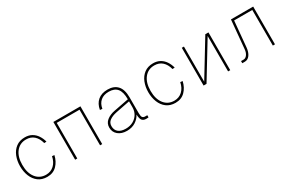

<svg xmlns="http://www.w3.org/2000/svg" viewBox="75 -1432 3449 2334"><g transform="rotate(-30 1800.0 -265.0)"><path d="M315 12Q240 12 190 -26Q140 -64 115 -127Q90 -190 90 -265Q90 -340 115 -403Q140 -466 190 -504Q240 -542 315 -542Q370 -542 411 -518.5Q452 -495 478.5 -455Q505 -415 518 -365L486 -363Q468 -434 424.5 -473Q381 -512 315 -512Q227 -512 174.5 -445.5Q122 -379 122 -265Q122 -151 174.5 -84.5Q227 -18 315 -18Q381 -18 427 -60.5Q473 -103 488 -178L520 -175Q502 -94 450 -41Q398 12 315 12Z M710 0V-530H1090V0H1060V-500H740V0Z M1434 12Q1358 12 1311 -27Q1264 -66 1264 -130Q1264 -190 1309.5 -226.5Q1355 -263 1425 -276L1632 -316Q1632 -420 1593 -466Q1554 -512 1476 -512Q1404 -512 1360.5 -475Q1317 -438 1306 -370L1273 -373Q1287 -454 1339 -498Q1391 -542 1476 -542Q1565 -542 1613.5 -489Q1662 -436 1662 -326V-102Q1662 -58 1674 -44Q1686 -30 1710 -30H1740V0Q1736 1 1725 1.5Q1714 2 1706 2Q1672 2 1652.5 -18.5Q1633 -39 1630 -103Q1608 -56 1556.5 -22Q1505 12 1434 12ZM1434 -18Q1493 -18 1537.5 -42.5Q1582 -67 1607 -109Q1632 -151 1632 -204V-287L1434 -248Q1371 -235 1333.5 -207.5Q1296 -180 1296 -132Q1296 -77 1332 -47.5Q1368 -18 1434 -18Z M2115 12Q2040 12 1990 -26Q1940 -64 1915 -127Q1890 -190 1890 -265Q1890 -340 1915 -403Q1940 -466 1990 -504Q2040 -542 2115 -542Q2170 -542 2211 -518.5Q2252 -495 2278.5 -455Q2305 -415 2318 -365L2286 -363Q2268 -434 2224.5 -473Q2181 -512 2115 -512Q2027 -512 1974.5 -445.5Q1922 -379 1922 -265Q1922 -151 1974.5 -84.5Q2027 -18 2115 -18Q2181 -18 2227 -60.5Q2273 -103 2288 -178L2320 -175Q2302 -94 2250 -41Q2198 12 2115 12Z M2513 0V-530H2543V-37L2843 -530H2887V0H2857V-497L2554 0Z M3056 0V-30H3092Q3120 -30 3141 -58.5Q3162 -87 3166 -131L3203 -530H3515V0H3485V-500H3230L3197 -142Q3191 -77 3163 -38.5Q3135 0 3092 0Z"/></g></svg>

Font: Geist Mono Thin
Style: Regular
Weight: 100
Monospace: yes
Designer: Basement.studio, Andrés Briganti, Mateo Zaragoza
Foundry: Basement.studio, Vercel, Andrés Briganti, Guido Ferreyra, Mateo Zaragoza
Version: Version 1.500; ttfautohint (v1.8.4.7-5d5b)